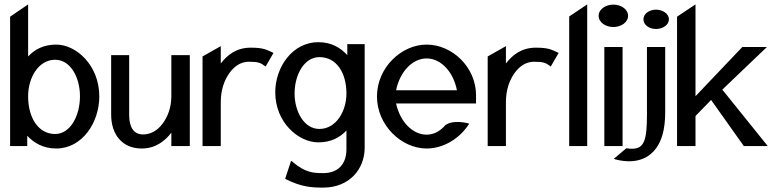

<svg xmlns="http://www.w3.org/2000/svg" viewBox="-20 -665 3532 874"><path d="M26 0H104V-47C134 -15 176 11 236 11C355 11 432 -108 432 -226C432 -368 327 -462 236 -462C178 -462 138 -440 108 -408V-645L26 -589ZM108 -227C108 -311 155 -393 231 -393C302 -393 344 -311 344 -227C344 -136 299 -55 231 -55C155 -55 108 -128 108 -227Z M486 -143C486 -52 537 11 625 11C687 11 730 -22 760 -61V0H844V-414H760V-227C760 -174 742 -131 720 -102C700 -75 670 -53 631 -53C587 -53 568 -89 568 -141V-414H486Z M902 0H985V-201C985 -257 1002 -301 1024 -332C1044 -360 1073 -384 1113 -384C1158 -384 1167 -378 1185 -365L1189 -362L1225 -424L1219 -427C1192 -439 1179 -448 1121 -448C1056 -448 1015 -415 985 -376V-455L902 -408Z M1233 -245C1233 -108 1338 -17 1429 -17C1487 -17 1527 -39 1557 -71V15C1557 84 1517 123 1451 123C1406 123 1369 121 1311 71L1305 67L1278 149L1282 151C1352 186 1398 189 1451 189C1572 189 1640 103 1640 8V-464H1561V-414C1531 -447 1489 -473 1429 -473C1311 -473 1233 -359 1233 -245ZM1321 -239C1321 -327 1366 -405 1434 -405C1511 -405 1557 -335 1557 -239C1557 -159 1510 -78 1434 -78C1363 -78 1321 -159 1321 -239Z M1696 -226C1696 -95 1807 11 1922 11C1997 11 2069 -32 2112 -96L2116 -102L2109 -104C2109 -104 2046 -121 2010 -97H2009C1985 -69 1956 -52 1922 -52C1858 -52 1801 -111 1783 -194H2147V-231C2147 -360 2038 -462 1922 -462C1807 -462 1696 -357 1696 -226ZM1783 -254C1800 -338 1857 -399 1922 -399C1987 -399 2044 -338 2060 -254Z M2200 0H2283V-201C2283 -257 2300 -301 2322 -332C2342 -360 2371 -384 2411 -384C2456 -384 2465 -378 2483 -365L2487 -362L2523 -424L2517 -427C2490 -439 2477 -448 2419 -448C2354 -448 2313 -415 2283 -376V-455L2200 -408Z M2571 0H2653V-645L2571 -590Z M2705 -593C2705 -563 2737 -542 2772 -542C2807 -542 2839 -563 2839 -593C2839 -623 2807 -644 2772 -644C2737 -644 2705 -623 2705 -593ZM2731 0H2814V-451H2731Z M2774 58 2783 61C2884 87 2968 52 2997 -56C3004 -83 3008 -115 3008 -151V-451H2925V-143C2925 -29 2913 12 2858 12C2851 12 2842 12 2833 10H2831ZM2909 -577C2909 -551 2936 -533 2966 -533C2996 -533 3025 -551 3025 -577C3025 -603 2996 -621 2966 -621C2936 -621 2909 -603 2909 -577Z M3062 0H3146V-137L3217 -210L3366 0H3475L3268 -257L3471 -451H3359L3146 -227V-645L3062 -589Z"/></svg>

Font: Charger Sport
Style: DfBdNrw
Weight: 400
Designer: Jasper
Foundry: Cannot Into Space Fonts
Version: Version 1.1